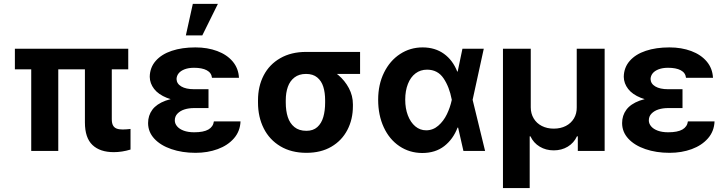

<svg xmlns="http://www.w3.org/2000/svg" viewBox="-20 -783 3760 996"><path d="M645.3 -423.3H57.2V-530.3H645.3ZM282.3 0H142V-530.3H282.3ZM559.9 -530.3V-164.9Q559.9 -144.1 566.2 -132.5Q572.5 -121 584.8 -116.1Q597.2 -111.3 616.1 -111.3Q628.1 -111.3 636.1 -112.1Q644.1 -112.9 654.6 -113.8Q655.2 -114.2 655.9 -114.2Q656.6 -114.2 657.1 -114.2V-7.2Q612.8 6.3 570.2 6.3Q498.7 6.3 459.6 -30.9Q420.5 -68 420.5 -147.9V-530.3Z M1061.6 -278V-222.4H987Q959.6 -222.4 937.2 -215.4Q914.9 -208.3 900.8 -193.8Q886.8 -179.4 886.8 -158.4Q886.8 -141.7 898.8 -127.6Q910.7 -113.4 933.3 -105.1Q955.9 -96.8 987.3 -96.8Q1036 -96.8 1060.9 -111.1Q1085.8 -125.4 1089.5 -153.2H1227.7Q1225.7 -102.2 1193.6 -65.3Q1161.5 -28.5 1109.2 -9.4Q1056.9 9.8 994.4 9.8Q925.1 9.8 868.9 -9.5Q812.7 -28.7 780.4 -63.7Q748.2 -98.6 748.2 -144.7Q748.2 -183.8 770.2 -213.7Q792.3 -243.5 839 -260.8Q885.6 -278 956.7 -278ZM756.8 -384.2Q757.4 -432.5 787.7 -467.1Q818 -501.7 871.1 -519.4Q924.2 -537.1 993.6 -537.1Q1056.3 -537.1 1106.9 -518.2Q1157.5 -499.3 1187.3 -463.8Q1217.2 -428.3 1219.6 -379.4H1079.7Q1076.9 -405.5 1052.5 -418.5Q1028.2 -431.4 986.4 -431.4Q958.4 -431.4 937.9 -423.6Q917.4 -415.8 906.9 -402.8Q896.4 -389.8 895.8 -373.1Q896.4 -348.8 920.5 -334.5Q944.6 -320.2 987 -320.2H1061.6V-257.2H956.7Q890.9 -257.2 846.1 -275.2Q801.4 -293.1 779.4 -321.8Q757.4 -350.4 756.8 -384.2ZM980.3 -763.1H1110.4L1029.4 -599.2H944.1Z M1567.6 -513.7Q1573.9 -511.6 1580.4 -505.7Q1586.8 -499.7 1594 -491.2Q1601.9 -478.6 1610.5 -468.8Q1619.1 -459 1632.2 -449.8Q1645.3 -440.5 1662.2 -435.1Q1700.9 -422.4 1735 -393.7Q1769 -365 1789.9 -325.6Q1810.7 -286.2 1810.7 -242.2V-232.4Q1810.7 -164 1782 -108.9Q1753.3 -53.7 1699.1 -22Q1644.9 9.8 1569.6 9.8Q1491.5 9.8 1434.6 -24.1Q1377.8 -58 1348.1 -117.1Q1318.4 -176.2 1318.4 -251V-262.7Q1318.4 -335.1 1347.8 -391.9Q1377.3 -448.8 1433.9 -481.2Q1490.5 -513.7 1567.6 -513.7ZM1569.6 -104.4Q1604.5 -104.4 1626.1 -123.8Q1647.7 -143.2 1657.1 -175.8Q1666.6 -208.5 1666.6 -251V-262.7Q1666.6 -302.7 1657.1 -332.9Q1647.7 -363.1 1625.6 -381.3Q1603.6 -399.5 1567.6 -399.5Q1531.4 -399.5 1507.7 -381.3Q1484 -363.1 1473.2 -332.6Q1462.4 -302.1 1462.4 -262.7V-251Q1462.4 -208.5 1472.9 -175.8Q1483.4 -143.2 1507.4 -123.8Q1531.3 -104.4 1569.6 -104.4ZM1847.9 -399.5H1567.6V-513.7H1847.9Z M1941.7 -265.6Q1941.7 -344.7 1972.2 -406.5Q2002.7 -468.3 2055.3 -502.7Q2107.8 -537.1 2172.3 -537.1Q2236.7 -537.1 2282.8 -504Q2328.8 -470.9 2351.9 -411.9H2395.2L2431.4 -266.6L2496.4 0H2384L2323.4 -266.6Q2311 -332.4 2280.7 -377Q2250.4 -421.6 2195.4 -421.6Q2161 -421.6 2135.4 -402.2Q2109.8 -382.8 2096 -347.4Q2082.1 -311.9 2082.1 -265.9Q2082.1 -220.3 2095.9 -184.3Q2109.7 -148.3 2134.3 -127.6Q2158.9 -107 2190.6 -107Q2225.9 -107 2253.5 -130.9Q2281.1 -154.8 2298.2 -190.3Q2315.3 -225.8 2323.4 -263.7L2378.9 -530.3H2489.6L2431.4 -263.7L2395.2 -121.2H2353.6Q2330.8 -61 2284.6 -25.1Q2238.4 10.7 2170.2 10.7Q2104.2 10.3 2052 -24.8Q1999.7 -60 1970.7 -122.8Q1941.7 -185.5 1941.7 -265.6Z M2589.1 -530.3H2733.3V-226.1Q2733.3 -194 2748.4 -168.8Q2763.4 -143.5 2790.6 -129.6Q2817.8 -115.7 2852.5 -115.7Q2888.1 -115.7 2915.2 -129.6Q2942.3 -143.5 2957.4 -168.8Q2972.4 -194 2971.8 -226.1V-530.3H3116.6V0H2977.4V-75.8H2973Q2957 -41.4 2925.2 -22.2Q2893.4 -3 2852.4 -3Q2811.9 -3 2779.9 -22.2Q2747.8 -41.4 2731.7 -75.8H2727.8V192.6H2589.1Z M3520.5 -278V-222.4H3446Q3418.6 -222.4 3396.2 -215.4Q3373.8 -208.3 3359.8 -193.8Q3345.8 -179.4 3345.8 -158.4Q3345.8 -141.7 3357.8 -127.6Q3369.7 -113.4 3392.3 -105.1Q3414.9 -96.8 3446.2 -96.8Q3495 -96.8 3519.9 -111.1Q3544.8 -125.4 3548.5 -153.2H3686.7Q3684.7 -102.2 3652.6 -65.3Q3620.4 -28.5 3568.2 -9.4Q3515.9 9.8 3453.4 9.8Q3384.1 9.8 3327.9 -9.5Q3271.7 -28.7 3239.4 -63.7Q3207.2 -98.6 3207.2 -144.7Q3207.2 -183.8 3229.2 -213.7Q3251.3 -243.5 3297.9 -260.8Q3344.6 -278 3415.7 -278ZM3215.8 -384.2Q3216.4 -432.5 3246.7 -467.1Q3277 -501.7 3330.1 -519.4Q3383.2 -537.1 3452.5 -537.1Q3515.3 -537.1 3565.9 -518.2Q3616.5 -499.3 3646.3 -463.8Q3676.2 -428.3 3678.6 -379.4H3538.7Q3535.9 -405.5 3511.5 -418.5Q3487.2 -431.4 3445.4 -431.4Q3417.4 -431.4 3396.9 -423.6Q3376.4 -415.8 3365.9 -402.8Q3355.4 -389.8 3354.8 -373.1Q3355.4 -348.8 3379.5 -334.5Q3403.6 -320.2 3446 -320.2H3520.5V-257.2H3415.7Q3349.9 -257.2 3305.1 -275.2Q3260.3 -293.1 3238.4 -321.8Q3216.4 -350.4 3215.8 -384.2Z"/></svg>

Font: Pretendard JP Variable
Style: Regular
Weight: 400
Designer: Base glyphs from Inter by Rasmus Andersson; Hangul glyphs from Noto Sans CJK(Source Han Sans) by Jang Soo-young and Kang
Foundry: Kil Hyung-jin
Version: Version 1.307;Glyphs 3.2 (3192)